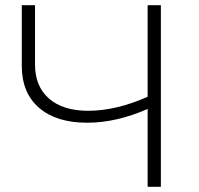

<svg xmlns="http://www.w3.org/2000/svg" viewBox="-20 -720 766 740"><path d="M549 -700H600V0H549V-300Q428 -247 316 -247Q197 -247 130.5 -304.5Q64 -362 64 -466V-700H115V-471Q115 -387 169 -340Q223 -293 320 -293Q427 -293 549 -347Z"/></svg>

Font: mBank Light
Style: Regular
Weight: 300
Designer: Julieta Ulanovsky
Foundry: Julieta Ulanovsky
Version: Version 7.200;PS 007.200;hotconv 1.0.88;makeotf.lib2.5.64775